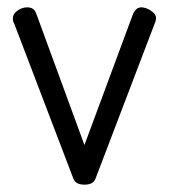

<svg xmlns="http://www.w3.org/2000/svg" viewBox="-20 -495 460 523"><path d="M180 -8 19 -430Q15 -436 15 -445Q15 -457 27.5 -466Q40 -475 54 -475Q72 -475 78 -460L210 -100L342 -456Q350 -475 365 -475Q377 -475 391 -466Q405 -457 405 -446Q405 -438 401 -430L240 -8Q234 8 210 8Q186 8 180 -8Z"/></svg>

Font: Dosis
Style: Book
Weight: 400
Designer: EdgarTolentino, PabloImpallari, IginoMarini
Foundry: EdgarTolentino, PabloImpallari, IginoMarini
Version: Version 1.007